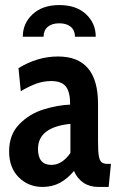

<svg xmlns="http://www.w3.org/2000/svg" viewBox="-20 -728 467 758"><path d="M16 -130Q16 -197 56.5 -238Q97 -279 152 -296Q207 -313 257 -315Q257 -365 240 -386.5Q223 -408 182 -408Q152 -408 124 -398Q96 -388 62 -368L53 -459Q128 -505 209 -505Q367 -505 367 -318V-169Q367 -131 370 -113Q373 -95 380.5 -88Q388 -81 404 -81H418L409 10H368Q334 10 309.5 -6.5Q285 -23 272 -53Q246 -22 216 -6Q186 10 148 10Q92 10 54 -28Q16 -66 16 -130ZM258 -124V-239Q130 -226 130 -140Q130 -77 183 -77Q225 -77 258 -124ZM358 -583H276Q276 -608 259.5 -622Q243 -636 214 -636Q185 -636 168.5 -622Q152 -608 152 -583H70Q70 -636 109 -672Q148 -708 214 -708Q281 -708 319.5 -672Q358 -636 358 -583Z"/></svg>

Font: Cabin Condensed SemiBold
Style: Regular
Weight: 600
Width: 3
Designer: Pablo Impallari
Foundry: Pablo Impallari. http://www.impallari.com Igino Marini. http://www.ikern.com
Version: Version 2.200